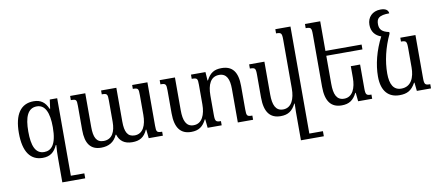

<svg xmlns="http://www.w3.org/2000/svg" viewBox="-83 -1113 3939 1710"><g transform="rotate(-10 1886.0 -258.0)"><path d="M378 -492 367 -411H362C337 -472 297 -502 233 -502C117 -502 55 -415 55 -245C55 -73 118 9 227 9C294 9 333 -22 360 -83H365C361 -43 360 -5 360 42V254H567V209H445V-492ZM249 -40C169 -40 140 -116 140 -244C140 -372 170 -452 253 -452C327 -452 362 -379 362 -245C362 -86 312 -40 249 -40Z M1123 -492V-457C1172 -457 1175 -449 1175 -391V-213C1175 -120 1144 -46 1068 -46C1004 -46 980 -92 980 -187V-492H842V-457C891 -457 895 -450 895 -391V-199C895 -111 865 -45 787 -45C721 -45 699 -95 699 -187V-492H562V-454C610 -454 615 -450 615 -393V-175C615 -50 661 10 756 10C822 10 874 -17 901 -81H906C924 -23 965 10 1037 10C1102 10 1145 -13 1174 -79H1178L1186 0H1314V-36C1266 -36 1261 -44 1261 -99V-492Z M2077 -104V-315C2077 -443 2030 -502 1932 -502C1867 -502 1828 -479 1795 -415H1791L1786 -492H1655V-454C1704 -454 1709 -448 1709 -391V-214C1709 -122 1678 -44 1601 -44C1533 -44 1510 -102 1510 -195V-492H1372V-454C1419 -454 1425 -448 1425 -389V-183C1425 -48 1476 11 1570 11C1637 11 1676 -16 1707 -78H1711L1719 0H1846V-38C1802 -38 1793 -44 1793 -103V-278C1793 -376 1823 -446 1901 -446C1969 -446 1992 -390 1992 -304V0H2130V-38C2082 -38 2077 -44 2077 -104Z M2379 11C2446 11 2485 -16 2516 -78H2520C2519 -54 2518 -29 2518 -5V254H2725V208H2602V-760H2465V-722C2511 -722 2518 -716 2518 -655V-214C2518 -122 2487 -44 2410 -44C2342 -44 2319 -102 2319 -195V-492H2181V-454C2228 -454 2234 -448 2234 -389V-183C2234 -48 2285 11 2379 11Z M3154 -319H3070V-214C3070 -122 3039 -44 2962 -44C2894 -44 2871 -99 2871 -195V-448H3198V-492H2871V-760H2733V-722C2780 -722 2786 -716 2786 -657V-183C2786 -48 2837 11 2931 11C2998 11 3037 -16 3068 -78H3072L3080 0H3207V-38C3163 -38 3154 -44 3154 -103Z M3454 11C3521 11 3563 -10 3599 -76H3603L3611 0H3739V-38C3693 -38 3685 -44 3685 -103V-492H3548V-457C3594 -457 3601 -451 3601 -389V-214C3601 -124 3569 -44 3479 -44C3409 -44 3378 -100 3378 -198C3378 -309 3406 -430 3460 -544V-559C3397 -572 3373 -597 3373 -645C3373 -696 3393 -723 3489 -723C3487 -752 3465 -770 3418 -770C3343 -770 3297 -720 3297 -653C3297 -591 3330 -551 3383 -533C3323 -418 3292 -294 3292 -186C3292 -50 3357 11 3454 11Z"/></g></svg>

Font: Noto Serif Armenian SemiCondensed
Style: Regular
Weight: 400
Width: 4
Designer: Monotype Design Team
Foundry: Monotype Imaging Inc.
Version: Version 2.008